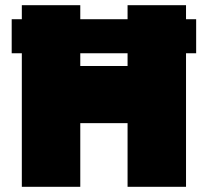

<svg xmlns="http://www.w3.org/2000/svg" viewBox="-20 -719 800 739"><path d="M735 -514H696V0H471V-245H289V0H64V-514H25V-645H64V-699H289V-645H471V-699H696V-645H735ZM471 -514H289V-465H471Z"/></svg>

Font: Readiness Black
Style: Regular
Weight: 900
Designer: Katatrad Team
Foundry: CadsonDemak
Version: Version 1.00;April 23, 2019;FontCreator 11.5.0.2425 64-bit; 